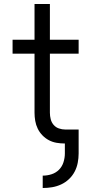

<svg xmlns="http://www.w3.org/2000/svg" viewBox="-20 -719 457 962"><path d="M194 223V161Q217 161 238.5 154Q260 147 275.5 131.5Q291 116 298 94Q305 72 305 50V0Q284 0 263.5 -3.5Q243 -7 225 -16.5Q207 -26 192.5 -41Q178 -56 169 -74.5Q160 -93 156.5 -113.5Q153 -134 153 -154V-450H43V-520H153V-699H230V-520H374V-450H230V-154Q230 -138 234 -122Q238 -106 248.5 -93.5Q259 -81 275 -75.5Q291 -70 307 -70H374V50Q374 73 369.5 96.5Q365 120 354 141Q343 162 325.5 178.5Q308 195 286.5 205Q265 215 241.5 219Q218 223 194 223Z"/></svg>

Font: Huly
Style: Regular
Weight: 400
Designer: Belleve Invis
Foundry: Belleve Invis
Version: Version 33.2.5; ttfautohint (v1.8.4)